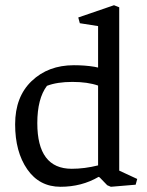

<svg xmlns="http://www.w3.org/2000/svg" viewBox="-20 -708 562 736"><path d="M358 -30Q293 8 212 8Q131 8 84.5 -59Q38 -126 38 -231.5Q38 -337 101.5 -397.5Q165 -458 263 -458Q306 -458 342 -452L356 -449V-608L286 -619L280 -641L417 -688L437 -680V-54L506 -22L500 0L405 8L391 2L362 -28ZM356 -380Q316 -394 257.5 -394Q199 -394 160 -379Q123 -330 123 -236Q123 -61 255 -61Q304 -61 356 -74Z"/></svg>

Font: Fenix
Style: Regular
Weight: 400
Designer: Fernando Diaz
Foundry: Fernando Diaz
Version: 004.301